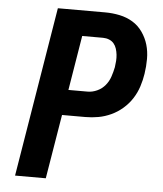

<svg xmlns="http://www.w3.org/2000/svg" viewBox="-53 -781 705 828"><g transform="rotate(5 300.0 -367.5)"><path d="M43 0 164 -735H369Q401 -735 432 -728.5Q463 -722 488.5 -706.5Q514 -691 531.5 -666Q549 -641 557.5 -612Q566 -583 566 -550.5Q566 -518 561 -486Q557 -459 548 -431Q539 -403 523 -378Q507 -353 484 -333Q461 -313 434 -300.5Q407 -288 379 -283Q351 -278 323 -278H222L176 0ZM323 -388Q344 -388 364.5 -397.5Q385 -407 399 -424Q413 -441 420 -462Q427 -483 431 -503Q433 -517 434 -530.5Q435 -544 433.5 -557.5Q432 -571 428 -583.5Q424 -596 416 -605.5Q408 -615 395.5 -620Q383 -625 369 -625H279L240 -388Z"/></g></svg>

Font: Iosevka Curly XBdEx
Style: Italic
Weight: 800
Width: 7
Italic angle: -9°
Monospace: yes
Designer: Belleve Invis
Foundry: Belleve Invis
Version: Version 11.1.0; ttfautohint (v1.8.3)